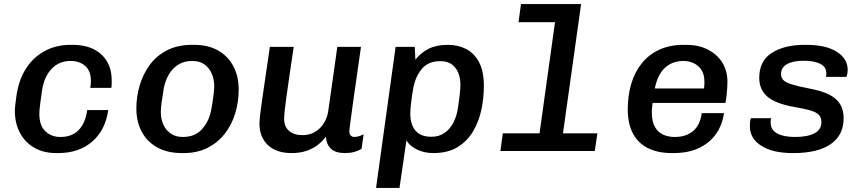

<svg xmlns="http://www.w3.org/2000/svg" viewBox="-20 -741 4240 942"><path d="M255 10Q195 10 149.5 -15.5Q104 -41 78.5 -88Q53 -135 53 -197Q53 -211 55 -227Q57 -243 61 -273Q72 -349 107.5 -404.5Q143 -460 199 -490.5Q255 -521 326 -521H336Q426 -521 477 -474Q528 -427 528 -347Q528 -338 528 -328.5Q528 -319 526 -310H423Q426 -328 426 -343Q426 -393 398 -417.5Q370 -442 326 -442Q270 -442 233 -403Q196 -364 186 -296Q180 -253 177 -230Q174 -207 173.5 -197.5Q173 -188 173 -182Q173 -126 202 -97.5Q231 -69 277 -69Q333 -69 366 -103Q399 -137 408 -201H511Q497 -102 432 -46Q367 10 266 10Z M872 10Q801 10 751 -18Q701 -46 675 -95.5Q649 -145 649 -209Q649 -267 665.5 -322.5Q682 -378 715 -423Q748 -468 800 -494.5Q852 -521 922 -521H932Q1002 -521 1050.5 -493Q1099 -465 1125 -416Q1151 -367 1151 -302Q1151 -238 1133 -181.5Q1115 -125 1080.5 -82Q1046 -39 996 -14.5Q946 10 881 10ZM877 -69Q935 -69 968.5 -104.5Q1002 -140 1014 -192Q1019 -214 1022.5 -238Q1026 -262 1028.5 -283Q1031 -304 1031 -318Q1031 -351 1019 -379.5Q1007 -408 983 -425Q959 -442 923 -442Q883 -442 854 -423.5Q825 -405 807.5 -374Q790 -343 783 -305Q777 -269 773 -239.5Q769 -210 769 -191Q769 -157 781.5 -129.5Q794 -102 818 -85.5Q842 -69 877 -69Z M1411 10Q1335 10 1294 -29.5Q1253 -69 1253 -135Q1253 -148 1256 -175.5Q1259 -203 1265.5 -247.5Q1272 -292 1281.5 -357.5Q1291 -423 1304 -511H1421Q1408 -424 1399 -362.5Q1390 -301 1384.5 -260Q1379 -219 1376.5 -195Q1374 -171 1374 -158Q1374 -120 1398 -99Q1422 -78 1464 -78Q1515 -78 1549.5 -112.5Q1584 -147 1591 -200L1635 -511H1751Q1741 -438 1730.5 -367Q1720 -296 1712 -237.5Q1704 -179 1699 -141.5Q1694 -104 1694 -96Q1694 -83 1701 -76Q1708 -69 1718 -69Q1738 -69 1764 -82L1754 -11Q1738 -1 1718 4.5Q1698 10 1672 10Q1626 10 1603.5 -11.5Q1581 -33 1579 -70Q1564 -50 1541 -31.5Q1518 -13 1485.5 -1.5Q1453 10 1411 10Z M1825 181 1921 -511H2015L2018 -448Q2045 -483 2083.5 -502Q2122 -521 2177 -521Q2228 -521 2268 -500Q2308 -479 2331 -434.5Q2354 -390 2354 -319Q2354 -262 2342 -204Q2330 -146 2301.5 -97.5Q2273 -49 2225.5 -19.5Q2178 10 2106 10Q2062 10 2026.5 -7Q1991 -24 1974 -52L1940 181ZM2096 -70Q2134 -70 2160.5 -88.5Q2187 -107 2203.5 -138Q2220 -169 2226 -207Q2232 -245 2235.5 -277Q2239 -309 2239 -324Q2239 -358 2228 -384.5Q2217 -411 2195.5 -426Q2174 -441 2140 -441Q2082 -441 2050.5 -404Q2019 -367 2008 -311Q2001 -272 1997 -238Q1993 -204 1993 -183Q1993 -150 2003.5 -124.5Q2014 -99 2036.5 -84.5Q2059 -70 2096 -70Z M2615 0 2703 -632H2524L2536 -721H2831L2730 0ZM2435 0 2447 -87H2911L2898 0Z M3275 10Q3210 10 3161.5 -13Q3113 -36 3086.5 -84Q3060 -132 3060 -205Q3060 -274 3077.5 -331.5Q3095 -389 3129.5 -431.5Q3164 -474 3215.5 -497.5Q3267 -521 3334 -521H3348Q3407 -521 3452.5 -498Q3498 -475 3523.5 -434.5Q3549 -394 3549 -340Q3549 -329 3548 -311Q3547 -293 3545 -273.5Q3543 -254 3539 -236H3131L3188 -275Q3184 -252 3181 -230Q3178 -208 3178 -190Q3178 -144 3193.5 -117.5Q3209 -91 3234.5 -80Q3260 -69 3290 -69Q3346 -69 3380.5 -98Q3415 -127 3423 -186H3532Q3524 -128 3493 -84Q3462 -40 3410 -15Q3358 10 3284 10ZM3190 -291 3141 -307H3434Q3436 -321 3436 -328Q3436 -335 3436 -341Q3436 -375 3422 -397Q3408 -419 3384.5 -430.5Q3361 -442 3333 -442Q3294 -442 3264 -424.5Q3234 -407 3215.5 -373.5Q3197 -340 3190 -291Z M3868 10Q3772 10 3715.5 -25.5Q3659 -61 3659 -122Q3659 -133 3660 -143Q3661 -153 3664 -161H3764Q3762 -157 3761.5 -152.5Q3761 -148 3761 -140Q3761 -104 3792.5 -86.5Q3824 -69 3880 -69Q3942 -69 3976 -87Q4010 -105 4010 -142Q4010 -163 3999 -176Q3988 -189 3959.5 -198Q3931 -207 3878 -216Q3786 -232 3745.5 -266.5Q3705 -301 3705 -359Q3705 -442 3766.5 -481.5Q3828 -521 3929 -521H3936Q4032 -521 4085.5 -487Q4139 -453 4139 -398Q4139 -390 4137.5 -381Q4136 -372 4133 -364H4032Q4034 -370 4034 -374Q4034 -378 4034 -383Q4034 -413 4004 -428Q3974 -443 3923 -443Q3871 -443 3841.5 -426.5Q3812 -410 3812 -378Q3812 -361 3822.5 -349Q3833 -337 3863 -327.5Q3893 -318 3949 -307Q4010 -296 4047 -277.5Q4084 -259 4101.5 -230.5Q4119 -202 4119 -161Q4119 -77 4055 -33.5Q3991 10 3874 10Z"/></svg>

Font: Chivo Mono Medium
Style: Italic
Weight: 500
Italic angle: -8.05°
Monospace: yes
Designer: Hector Gatti
Foundry: Omnibus-Type
Version: Version 1.008